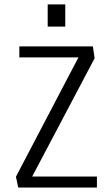

<svg xmlns="http://www.w3.org/2000/svg" viewBox="-20 -833 493 853"><path d="M270 -813.5V-714.8H191.9V-813.5ZM410.6 -48.8V0H61L50.8 -47.9L328.6 -578.1H65.9V-627H392.6L400.4 -574.2L123 -48.8Z"/></svg>

Font: Anaheim
Style: Regular
Weight: 400
Designer: vernon adams
Foundry: vernon adams
Version: Version 1.002; ttfautohint (v0.93.5-3d13) -l 8 -r 50 -G 200 